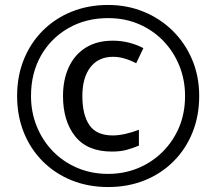

<svg xmlns="http://www.w3.org/2000/svg" viewBox="-20 -744 872 774"><path d="M416 10Q336 10 269 -17Q202 -44 152.5 -93.5Q103 -143 76 -210Q49 -277 49 -357Q49 -437 76 -504Q103 -571 152.5 -620.5Q202 -670 269 -697Q336 -724 416 -724Q492 -724 558.5 -697Q625 -670 675.5 -620.5Q726 -571 754.5 -504Q783 -437 783 -357Q783 -277 756 -210Q729 -143 679.5 -93.5Q630 -44 563 -17Q496 10 416 10ZM416 -43Q480 -43 536 -66Q592 -89 635 -131.5Q678 -174 702 -231Q726 -288 726 -357Q726 -422 703 -479Q680 -536 638.5 -579Q597 -622 540.5 -646.5Q484 -671 416 -671Q326 -671 255.5 -630.5Q185 -590 145 -519.5Q105 -449 105 -357Q105 -292 128 -235Q151 -178 192.5 -135Q234 -92 291 -67.5Q348 -43 416 -43ZM431 -133Q332 -133 283 -194.5Q234 -256 234 -357Q234 -422 257 -472.5Q280 -523 325 -551.5Q370 -580 435 -580Q500 -580 558 -550L529 -489Q479 -515 436 -515Q377 -515 344.5 -473Q312 -431 312 -357Q312 -281 340.5 -239.5Q369 -198 435 -198Q458 -198 486.5 -204.5Q515 -211 540 -221V-157Q516 -147 491 -140Q466 -133 431 -133Z"/></svg>

Font: Noto Znamenny Musical Notation
Style: Regular
Weight: 400
Version: Version 1.003; ttfautohint (v1.8.4.7-5d5b)